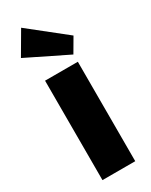

<svg xmlns="http://www.w3.org/2000/svg" viewBox="-211 -857 712 903"><g transform="rotate(-30 145.0 -406.0)"><path d="M234 -540V0H56V-540ZM278 -657 233 -580 11 -689 83 -812Z"/></g></svg>

Font: Pathway Extreme Condensed ExtraBold
Style: Regular
Weight: 800
Width: 3
Version: Version 1.001;gftools[0.9.26]